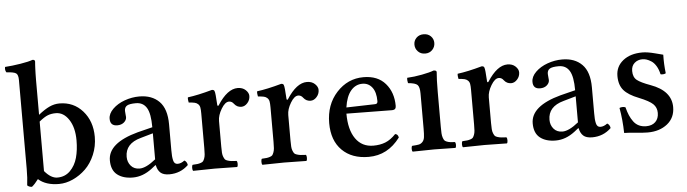

<svg xmlns="http://www.w3.org/2000/svg" viewBox="-45 -883 3860 1079"><g transform="rotate(-5 1884.5 -343.0)"><path d="M171.9 -349.1V-69.8Q208 -26.9 244.1 -26.9Q287.1 -26.9 316.2 -55.9Q345.2 -85 357.2 -128.4Q369.1 -171.9 369.1 -226.1Q369.1 -298.3 339.6 -343.3Q310.1 -388.2 266.1 -388.2Q240.7 -388.2 220.7 -380.4Q200.7 -372.6 171.9 -349.1ZM70.8 2Q76.2 -38.6 76.2 -89.8V-591.8Q76.2 -621.6 64 -630.1Q51.8 -638.7 9.8 -641.1Q1 -653.8 4.9 -671.9Q44.4 -674.3 92.8 -682.1Q141.1 -689.9 162.1 -698.2Q175.8 -698.2 175.8 -687Q175.8 -686 175.3 -681.2Q174.8 -676.3 174.3 -667.2Q173.8 -658.2 173.3 -646.7Q172.9 -635.3 172.4 -618.2Q171.9 -601.1 171.9 -583V-387.2Q206.5 -415 234.4 -428Q262.2 -440.9 291 -440.9Q370.6 -440.9 421.9 -383.1Q473.1 -325.2 473.1 -236.8Q473.1 -183.6 453.1 -136.2Q433.1 -88.9 400.9 -57.6Q368.7 -26.4 329.1 -8.3Q289.6 9.8 250 9.8Q175.8 9.8 133.8 -27.8Q113.8 -1 97.2 12.2Q81.1 12.2 70.8 2Z M799.8 -81.1V-228L730 -208Q641.6 -184.1 641.6 -108.9Q641.6 -79.1 659.7 -58.1Q677.7 -37.1 709 -37.1Q745.6 -37.1 799.8 -81.1ZM800.8 -47.9H797.9L774.9 -29.8Q723.1 9.8 667 9.8Q611.8 9.8 578.9 -16.1Q545.9 -42 545.9 -97.2Q545.9 -195.3 715.8 -241.2L799.8 -262.2Q799.8 -339.8 779.8 -372.3Q759.8 -404.8 719.7 -404.8Q683.6 -404.8 669.2 -396.2Q654.8 -387.7 654.8 -367.2Q654.8 -359.9 656.2 -348.6Q657.7 -337.4 657.7 -332Q657.7 -315.4 643.1 -302.7Q628.4 -290 605 -290Q564.9 -290 564.9 -330.1Q564.9 -359.4 591.6 -385.5Q618.2 -411.6 658.9 -426.3Q699.7 -440.9 741.7 -440.9Q812.5 -440.9 853.8 -399.4Q895 -357.9 895 -270V-124Q895 -104 896 -91.6Q897 -79.1 899.7 -67.4Q902.3 -55.7 908.4 -50.3Q914.6 -44.9 923.8 -44.9Q943.4 -44.9 962.9 -60.1Q977.1 -52.7 980 -33.2Q935.5 9.8 872.6 9.8Q838.9 9.8 822.5 -5.1Q806.2 -20 800.8 -47.9Z M1176.3 -264.2V-120.1Q1176.3 -98.6 1177.2 -85.2Q1178.2 -71.8 1182.4 -61.8Q1186.5 -51.8 1190.4 -46.9Q1194.3 -42 1205.6 -38.6Q1216.8 -35.2 1226.1 -34.2Q1235.4 -33.2 1255.4 -32.2Q1259.8 -27.8 1259.8 -15.1Q1259.8 -2.4 1255.4 2Q1179.2 0 1129.4 0Q1081.5 0 1007.3 2Q1002.9 -2.4 1002.9 -15.1Q1002.9 -27.8 1007.3 -32.2Q1025.9 -33.2 1034.4 -34.2Q1043 -35.2 1053.2 -38.6Q1063.5 -42 1067.1 -46.9Q1070.8 -51.8 1074.7 -61.8Q1078.6 -71.8 1079.6 -85.2Q1080.6 -98.6 1080.6 -120.1V-314.9Q1080.6 -337.4 1078.4 -349.1Q1076.2 -360.8 1068.1 -368.4Q1060.1 -376 1049.1 -378.4Q1038.1 -380.9 1015.6 -382.8Q1014.2 -387.7 1013.2 -397.5Q1012.2 -407.2 1013.7 -412.1Q1070.8 -419.4 1151.4 -441.9Q1165 -441.9 1166.5 -432.1Q1170.4 -425.3 1174.3 -355Q1174.3 -351.6 1177 -350.1Q1179.7 -348.6 1182.6 -353Q1238.3 -439.9 1296.4 -439.9Q1324.2 -439.9 1341.3 -423.8Q1358.4 -407.7 1358.4 -390.1Q1358.4 -367.2 1343 -350.1Q1327.6 -333 1308.6 -333Q1284.2 -333 1268.6 -353Q1257.8 -368.2 1241.2 -368.2Q1219.2 -368.2 1197.8 -332.3Q1176.3 -296.4 1176.3 -264.2Z M1566.9 -264.2V-120.1Q1566.9 -98.6 1567.9 -85.2Q1568.8 -71.8 1573 -61.8Q1577.1 -51.8 1581.1 -46.9Q1585 -42 1596.2 -38.6Q1607.4 -35.2 1616.7 -34.2Q1626 -33.2 1646 -32.2Q1650.4 -27.8 1650.4 -15.1Q1650.4 -2.4 1646 2Q1569.8 0 1520 0Q1472.2 0 1397.9 2Q1393.6 -2.4 1393.6 -15.1Q1393.6 -27.8 1397.9 -32.2Q1416.5 -33.2 1425 -34.2Q1433.6 -35.2 1443.8 -38.6Q1454.1 -42 1457.8 -46.9Q1461.4 -51.8 1465.3 -61.8Q1469.2 -71.8 1470.2 -85.2Q1471.2 -98.6 1471.2 -120.1V-314.9Q1471.2 -337.4 1469 -349.1Q1466.8 -360.8 1458.7 -368.4Q1450.7 -376 1439.7 -378.4Q1428.7 -380.9 1406.2 -382.8Q1404.8 -387.7 1403.8 -397.5Q1402.8 -407.2 1404.3 -412.1Q1461.4 -419.4 1542 -441.9Q1555.7 -441.9 1557.1 -432.1Q1561 -425.3 1564.9 -355Q1564.9 -351.6 1567.6 -350.1Q1570.3 -348.6 1573.2 -353Q1628.9 -439.9 1687 -439.9Q1714.8 -439.9 1731.9 -423.8Q1749 -407.7 1749 -390.1Q1749 -367.2 1733.6 -350.1Q1718.3 -333 1699.2 -333Q1674.8 -333 1659.2 -353Q1648.4 -368.2 1631.8 -368.2Q1609.9 -368.2 1588.4 -332.3Q1566.9 -296.4 1566.9 -264.2Z M1896 -277.8 2058.1 -282.2Q2072.8 -282.2 2072.8 -297.9Q2072.8 -349.1 2051.8 -376Q2030.8 -402.8 1997.1 -402.8Q1958 -402.8 1931.4 -371.1Q1904.8 -339.4 1896 -277.8ZM2155.8 -105Q2171.4 -103.5 2174.8 -84Q2105 9.8 1997.1 9.8Q1902.3 9.8 1847.2 -45.2Q1792 -100.1 1792 -198.2Q1792 -302.7 1854.5 -370.8Q1917 -439 2005.9 -439Q2086.4 -439 2129.6 -388.9Q2172.9 -338.9 2172.9 -262.2Q2172.9 -240.2 2150.9 -240.2L1893.1 -243.2Q1893.1 -152.3 1928.7 -101.6Q1964.4 -50.8 2028.8 -50.8Q2066.9 -50.8 2096.9 -62.7Q2127 -74.7 2155.8 -105Z M2415 -319.8V-122.1Q2415 -100.6 2415.8 -86.9Q2416.5 -73.2 2420.2 -62.5Q2423.8 -51.8 2427.7 -46.6Q2431.6 -41.5 2441.2 -37.8Q2450.7 -34.2 2460 -33Q2469.2 -31.7 2486.8 -30.8Q2491.2 -26.4 2491.2 -14.4Q2491.2 -2.4 2486.8 2Q2467.8 1.5 2427 1Q2386.2 0.5 2365.7 0Q2317.9 0 2245.6 2Q2241.2 -2.4 2241.2 -14.4Q2241.2 -26.4 2245.6 -30.8Q2271.5 -32.2 2283.2 -34.7Q2294.9 -37.1 2304.2 -46.9Q2313.5 -56.6 2315.7 -73.2Q2317.9 -89.8 2317.9 -122.1V-319.8Q2317.9 -356.4 2305.9 -368.4Q2293.9 -380.4 2252.9 -383.8Q2251.5 -388.7 2250.5 -398.4Q2249.5 -408.2 2251 -414.1Q2291 -416 2335.4 -424.6Q2379.9 -433.1 2401.9 -441.9Q2418.9 -441.9 2418.9 -432.1Q2415 -391.1 2415 -319.8ZM2323.2 -557.4Q2307.6 -573.7 2307.6 -596.2Q2307.6 -618.7 2323.2 -634.3Q2338.9 -649.9 2363.8 -649.9Q2388.7 -649.9 2404.3 -634.3Q2419.9 -618.7 2419.9 -596.2Q2419.9 -573.7 2404.3 -557.4Q2388.7 -541 2363.8 -541Q2338.9 -541 2323.2 -557.4Z M2698.2 -264.2V-120.1Q2698.2 -98.6 2699.2 -85.2Q2700.2 -71.8 2704.3 -61.8Q2708.5 -51.8 2712.4 -46.9Q2716.3 -42 2727.5 -38.6Q2738.8 -35.2 2748 -34.2Q2757.3 -33.2 2777.3 -32.2Q2781.7 -27.8 2781.7 -15.1Q2781.7 -2.4 2777.3 2Q2701.2 0 2651.4 0Q2603.5 0 2529.3 2Q2524.9 -2.4 2524.9 -15.1Q2524.9 -27.8 2529.3 -32.2Q2547.9 -33.2 2556.4 -34.2Q2564.9 -35.2 2575.2 -38.6Q2585.4 -42 2589.1 -46.9Q2592.8 -51.8 2596.7 -61.8Q2600.6 -71.8 2601.6 -85.2Q2602.5 -98.6 2602.5 -120.1V-314.9Q2602.5 -337.4 2600.3 -349.1Q2598.1 -360.8 2590.1 -368.4Q2582 -376 2571 -378.4Q2560.1 -380.9 2537.6 -382.8Q2536.1 -387.7 2535.2 -397.5Q2534.2 -407.2 2535.6 -412.1Q2592.8 -419.4 2673.3 -441.9Q2687 -441.9 2688.5 -432.1Q2692.4 -425.3 2696.3 -355Q2696.3 -351.6 2699 -350.1Q2701.7 -348.6 2704.6 -353Q2760.3 -439.9 2818.4 -439.9Q2846.2 -439.9 2863.3 -423.8Q2880.4 -407.7 2880.4 -390.1Q2880.4 -367.2 2865 -350.1Q2849.6 -333 2830.6 -333Q2806.2 -333 2790.5 -353Q2779.8 -368.2 2763.2 -368.2Q2741.2 -368.2 2719.7 -332.3Q2698.2 -296.4 2698.2 -264.2Z M3185.1 -81.1V-228L3115.2 -208Q3026.9 -184.1 3026.9 -108.9Q3026.9 -79.1 3044.9 -58.1Q3063 -37.1 3094.2 -37.1Q3130.9 -37.1 3185.1 -81.1ZM3186 -47.9H3183.1L3160.2 -29.8Q3108.4 9.8 3052.2 9.8Q2997.1 9.8 2964.1 -16.1Q2931.2 -42 2931.2 -97.2Q2931.2 -195.3 3101.1 -241.2L3185.1 -262.2Q3185.1 -339.8 3165 -372.3Q3145 -404.8 3105 -404.8Q3068.8 -404.8 3054.4 -396.2Q3040 -387.7 3040 -367.2Q3040 -359.9 3041.5 -348.6Q3043 -337.4 3043 -332Q3043 -315.4 3028.3 -302.7Q3013.7 -290 2990.2 -290Q2950.2 -290 2950.2 -330.1Q2950.2 -359.4 2976.8 -385.5Q3003.4 -411.6 3044.2 -426.3Q3085 -440.9 3127 -440.9Q3197.8 -440.9 3239 -399.4Q3280.3 -357.9 3280.3 -270V-124Q3280.3 -104 3281.2 -91.6Q3282.2 -79.1 3284.9 -67.4Q3287.6 -55.7 3293.7 -50.3Q3299.8 -44.9 3309.1 -44.9Q3328.6 -44.9 3348.1 -60.1Q3362.3 -52.7 3365.2 -33.2Q3320.8 9.8 3257.8 9.8Q3224.1 9.8 3207.8 -5.1Q3191.4 -20 3186 -47.9Z M3424.8 -141.1Q3431.2 -145 3442.9 -145Q3451.2 -145 3458.5 -142.1Q3465.3 -115.7 3473.6 -96.2Q3481.9 -76.7 3494.4 -59.8Q3506.8 -43 3524.9 -34.4Q3543 -25.9 3565.9 -25.9Q3598.6 -25.9 3617.7 -44.4Q3636.7 -63 3636.7 -95.2Q3636.7 -125.5 3616.2 -145.3Q3595.7 -165 3538.6 -188Q3479.5 -210.9 3454.1 -240.7Q3428.7 -270.5 3428.7 -320.8Q3428.7 -374.5 3470.2 -407.7Q3511.7 -440.9 3579.6 -440.9Q3607.9 -440.9 3649.7 -429.9Q3691.4 -418.9 3695.8 -418Q3694.3 -364.7 3700.7 -313Q3696.3 -309.6 3686.5 -308.6Q3676.8 -307.6 3670.9 -310.1Q3665 -337.4 3653.1 -356.9Q3641.1 -376.5 3626.7 -385.7Q3612.3 -395 3600.1 -398.9Q3587.9 -402.8 3576.7 -402.8Q3550.3 -402.8 3532 -386.7Q3513.7 -370.6 3513.7 -341.8Q3513.7 -307.1 3534.7 -290.3Q3555.7 -273.4 3609.9 -253.9Q3725.6 -211.9 3725.6 -120.1Q3725.6 -60.1 3681.9 -25.1Q3638.2 9.8 3570.8 9.8Q3549.3 9.8 3503.4 5.4Q3457.5 1 3438.5 1Q3437 -74.2 3424.8 -141.1Z"/></g></svg>

Font: Common Serif Medium
Style: Regular
Weight: 500
Designer: Philipp H. Poll, Khaled Hosny
Foundry: Stefan Peev, Context Ltd.
Version: Version 1.026